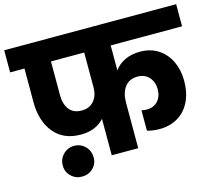

<svg xmlns="http://www.w3.org/2000/svg" viewBox="-129 -882 1244 1099"><g transform="rotate(-15 492.5 -333.0)"><path d="M579 -609V-461Q602 -494 641 -512.5Q680 -531 731 -531Q793 -531 838.5 -501.5Q884 -472 908.5 -420.5Q933 -369 933 -306Q933 -234 907 -181.5Q881 -129 834 -101.5Q787 -74 727 -74Q687 -74 653 -84V-205Q666 -201 685 -201Q725 -201 749.5 -227.5Q774 -254 774 -298Q774 -341 748.5 -369Q723 -397 681 -397Q631 -397 605 -362Q579 -327 579 -271V0H422V-216Q372 -160 283 -160Q180 -160 124 -229Q68 -298 68 -410V-609H-17V-740H1002V-609ZM422 -609H225V-410Q225 -356 249.5 -324Q274 -292 323 -292Q370 -292 396 -323Q422 -354 422 -401ZM227 74Q189 74 162.5 48Q136 22 136 -15Q136 -54 162.5 -81Q189 -108 227 -108Q266 -108 292.5 -81Q319 -54 319 -15Q319 23 292.5 48.5Q266 74 227 74Z"/></g></svg>

Font: Poppins A&M
Style: Bold-A&M
Weight: 700
Designer: Ninad Kale (Devanagari), Jonny Pinhorn (Latin)
Foundry: Indian Type Foundry
Version: 4.004